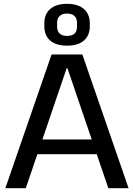

<svg xmlns="http://www.w3.org/2000/svg" viewBox="-20 -985 701 1005"><path d="M250 -700H411L653 0H547L333 -628H329L115 0H8ZM154 -255H506V-178H154ZM331 -746Q274 -746 243 -772.5Q212 -799 212 -848V-863Q212 -911 243 -938Q274 -965 331 -965Q388 -965 419 -938Q450 -911 450 -863V-848Q450 -799 419 -772.5Q388 -746 331 -746ZM331 -797Q357 -797 370 -809Q383 -821 383 -845V-866Q383 -889 369.5 -901.5Q356 -914 331 -914Q306 -914 292.5 -901.5Q279 -889 279 -866V-845Q279 -821 292.5 -809Q306 -797 331 -797Z"/></svg>

Font: Pathway Extreme Medium
Style: Regular
Weight: 500
Designer: Eduardo Rodriguez Tunni
Foundry: Eduardo Rodriguez Tunni
Version: Version 1.001;gftools[0.9.26]